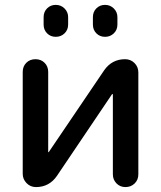

<svg xmlns="http://www.w3.org/2000/svg" viewBox="-20 -760 653 780"><path d="M126 0Q103.5 0 87.9 -16.1Q72.3 -32.2 72.3 -53.7V-467.8Q72.3 -490.2 86.9 -504.9Q101.6 -519.5 124 -519.5Q146.5 -519.5 161.1 -504.9Q175.8 -490.2 175.8 -467.8V-142.6L176.8 -141.6H177.7L403.3 -474.6Q434.6 -519.5 488.3 -519.5Q510.7 -519.5 526.4 -503.9Q542 -488.3 542 -465.8V-51.8Q542 -29.3 526.9 -14.6Q511.7 0 489.7 0Q467.8 0 453.1 -15.1Q438.5 -30.3 438.5 -51.8V-377L436.5 -377.9H435.5L210.9 -44.9Q179.7 0 126 0ZM457 -690.4V-660.2Q457 -638.7 442.4 -624.5Q427.7 -610.4 406.7 -610.4Q385.7 -610.4 371.6 -624.5Q357.4 -638.7 357.4 -660.2V-690.4Q357.4 -711.9 371.6 -726.1Q385.7 -740.2 406.7 -740.2Q427.7 -740.2 442.4 -725.6Q457 -710.9 457 -690.4ZM157.2 -690.4Q157.2 -711.9 171.4 -726.1Q185.5 -740.2 206.5 -740.2Q227.5 -740.2 242.2 -725.6Q256.8 -710.9 256.8 -690.4V-660.2Q256.8 -638.7 242.2 -624.5Q227.5 -610.4 206.5 -610.4Q185.5 -610.4 171.4 -624.5Q157.2 -638.7 157.2 -660.2Z"/></svg>

Font: Rounded Mgen+ 2p medium
Style: Regular
Weight: 500
Designer: [Source Han Sans]
Ryoko NISHIZUKA  (kana & ideographs); Paul D. Hunt (Latin, Greek & Cyrillic); Wenlong ZHANG  (bopomofo
Version: Version 1.059.20150602